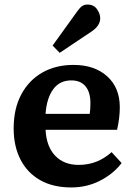

<svg xmlns="http://www.w3.org/2000/svg" viewBox="-20 -809 587 843"><path d="M293 14Q213 14 156.5 -18Q100 -50 70 -108.5Q40 -167 40 -245Q40 -332 73.5 -394.5Q107 -457 166 -490.5Q225 -524 303 -524Q395 -524 450.5 -474Q506 -424 506 -338Q506 -291 494 -239H180Q184 -165 222.5 -125Q261 -85 325 -85Q368 -85 404 -99.5Q440 -114 470 -141L514 -93Q477 -45 419 -15.5Q361 14 293 14ZM180 -309H374Q377 -330 377 -356Q377 -404 355.5 -430Q334 -456 293 -456Q242 -456 213.5 -417Q185 -378 180 -309ZM242 -577 211 -609 319 -759Q331 -776 341 -782.5Q351 -789 364 -789Q392 -789 406 -768.5Q420 -748 420 -729Q420 -697 384 -672Z"/></svg>

Font: Literata 12pt SemiBold
Style: Regular
Weight: 600
Designer: Latin by Veronika Burian and Jose Scaglione. Greek by Irene Vlachou. Cyrillic by Vera Evstafieva.
Foundry: TypeTogether
Version: Version 3.002